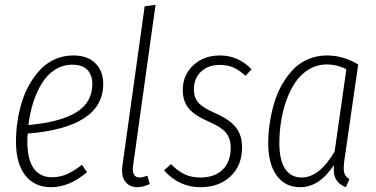

<svg xmlns="http://www.w3.org/2000/svg" viewBox="-20 -761 1550 792"><path d="M405.8 -415Q405.8 -235.4 94.2 -210Q92.8 -193.4 92.8 -178.2Q92.8 -102.1 119.4 -65.9Q146 -29.8 193.8 -29.8Q227.1 -29.8 255.9 -42.5Q284.7 -55.2 317.9 -81.1L338.9 -50.8Q266.1 11.2 190.9 11.2Q122.6 11.2 84.2 -37.8Q45.9 -86.9 45.9 -176.8Q45.9 -218.8 52.2 -260.7Q58.6 -302.7 71 -342.8Q83.5 -382.8 103.8 -417Q124 -451.2 149.4 -477.1Q174.8 -502.9 209 -517.6Q243.2 -532.2 282.2 -532.2Q341.3 -532.2 373.5 -500Q405.8 -467.8 405.8 -415ZM277.8 -494.1Q238.8 -494.1 206.3 -473.1Q173.8 -452.1 152.1 -416.3Q130.4 -380.4 116.7 -337.2Q103 -293.9 97.2 -245.1Q229.5 -257.3 295.2 -298.1Q360.8 -338.9 360.8 -414.1Q360.8 -451.7 340.3 -472.9Q319.8 -494.1 277.8 -494.1Z M621.6 -741.2 528.8 -76.2Q522.9 -28.8 556.6 -28.8Q566.9 -28.8 587.9 -36.1L597.7 -2Q570.3 11.2 546.9 11.2Q514.2 11.2 496.6 -12Q479 -35.2 484.9 -77.1L576.7 -734.9Z M886.7 -532.2Q963.4 -532.2 1017.6 -475.1L992.7 -448.2Q967.3 -471.7 942.9 -482.4Q918.5 -493.2 886.7 -493.2Q838.9 -493.2 809.3 -465.6Q779.8 -438 779.8 -391.1Q779.8 -357.9 799.1 -336.7Q818.4 -315.4 868.7 -293.9Q927.2 -268.1 952.9 -235.6Q978.5 -203.1 978.5 -153.8Q978.5 -78.1 930.7 -33.4Q882.8 11.2 806.6 11.2Q718.8 11.2 656.7 -58.1L685.5 -84Q711.4 -57.1 739.5 -43Q767.6 -28.8 807.6 -28.8Q864.3 -28.8 897.9 -60.8Q931.6 -92.8 931.6 -151.9Q931.6 -189.5 912.1 -213.4Q892.6 -237.3 839.8 -259.8Q781.2 -285.2 757.6 -314.7Q733.9 -344.2 733.9 -390.1Q733.9 -451.2 777.3 -491.7Q820.8 -532.2 886.7 -532.2Z M1328.6 -532.2Q1396 -532.2 1457.5 -495.1L1402.3 -111.8Q1396 -72.8 1398.9 -53Q1401.9 -33.2 1421.4 -22L1406.7 11.2Q1378.9 0.5 1366.5 -20.3Q1354 -41 1357.4 -80.1Q1297.4 11.2 1218.3 11.2Q1156.2 11.2 1121.3 -36.9Q1086.4 -85 1086.4 -169.9Q1086.4 -210.9 1092.5 -252.2Q1098.6 -293.5 1110.6 -334.5Q1122.6 -375.5 1142.6 -410.9Q1162.6 -446.3 1188.5 -473.6Q1214.4 -501 1250.5 -516.6Q1286.6 -532.2 1328.6 -532.2ZM1327.6 -495.1Q1287.6 -495.1 1254.2 -474.9Q1220.7 -454.6 1198.5 -421.9Q1176.3 -389.2 1161.1 -346.2Q1146 -303.2 1139.2 -258.8Q1132.3 -214.4 1132.3 -169.9Q1132.3 -101.1 1156 -64.9Q1179.7 -28.8 1224.6 -28.8Q1297.4 -28.8 1360.4 -136.2L1408.7 -475.1Q1371.1 -495.1 1327.6 -495.1Z"/></svg>

Font: Fira Sans Compressed ExtraLight
Style: Italic
Weight: 250
Width: 3
Italic angle: -8°
Designer: Carrois Corporate & Edenspiekermann AG
Foundry: Carrois Corporate GbR & Edenspiekermann AG
Version: Version 4.203;PS 004.203;hotconv 1.0.88;makeotf.lib2.5.64775